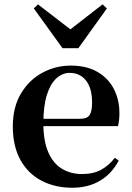

<svg xmlns="http://www.w3.org/2000/svg" viewBox="-20 -857 612 893"><path d="M316.2 16.2Q235.8 16.2 173.2 -16.5Q110.6 -49.1 75.1 -113Q39.6 -176.9 39.6 -268.8Q39.6 -358.8 77.6 -422.2Q115.5 -485.7 177.2 -518.8Q238.9 -551.9 309.4 -551.9Q383.1 -551.9 433.5 -522.5Q483.8 -493.1 509.6 -443.2Q535.4 -393.3 535.4 -330.9Q535.4 -296.1 528.7 -270.2H98.1V-304.6H353.4Q385.5 -304.6 396.9 -322.2Q408.3 -339.8 408.3 -380.4Q408.3 -446.3 380.2 -482.2Q352.1 -518 304.1 -518Q270.7 -518 242.6 -492.9Q214.6 -467.8 198.1 -416Q181.7 -364.1 181.7 -282.7Q181.7 -200.5 204.9 -148.2Q228 -95.8 268.8 -71.7Q309.5 -47.5 361.4 -47.5Q414.4 -47.5 450.9 -67.7Q487.3 -87.9 514.2 -123.2L532.1 -109.9Q500.6 -49.8 445.7 -16.8Q390.7 16.2 316.2 16.2ZM156.6 -836.7 344.7 -691.7H270.6L457 -836.7L477.1 -817.8L344.4 -632.7H270.9L137.2 -817.8Z"/></svg>

Font: Noto Serif HK
Style: Regular
Weight: 200
Designer: Ryoko NISHIZUKA 西塚涼子 (kana & ideographs); Frank Grießhammer (Latin, Greek & Cyrillic); Wenlong ZHANG 张文龙 (bopomofo); San
Foundry: Adobe
Version: Version 2.001;hotconv 1.1.0;makeotfexe 2.6.0